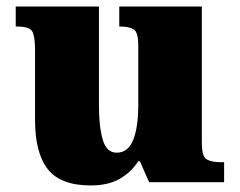

<svg xmlns="http://www.w3.org/2000/svg" viewBox="-20 -556 731 586"><path d="M257 10Q165 10 126 -39.5Q87 -89 87 -189V-402Q87 -445 78.5 -460Q70 -475 32 -475H28V-536H282V-234Q282 -170 293.5 -130Q305 -90 336 -90Q371 -90 386.5 -129Q402 -168 402 -235V-417Q402 -458 388 -466.5Q374 -475 348 -475H344V-536H596V-121Q596 -78 611 -69.5Q626 -61 652 -61H664V0H435L407 -64H402Q380 -30 345 -10Q310 10 257 10Z"/></svg>

Font: Noto Serif Hentaigana Black
Style: Regular
Weight: 900
Designer: Kazuhiro Yamada
Foundry: nipponia
Version: Version 1.000; ttfautohint (v1.8.4.7-5d5b)